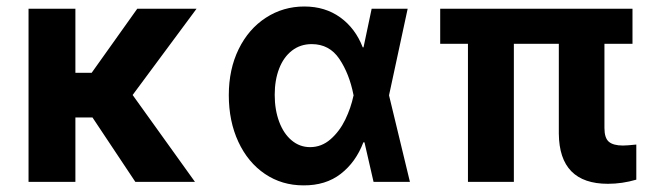

<svg xmlns="http://www.w3.org/2000/svg" viewBox="-20 -557 2024 588"><path d="M210.9 -334H260.7L400.4 -530.3H582L386.2 -266.1L577.1 0H394.5L263.2 -197.3H210.9V0H67.4V-530.3H210.9Z M680.7 -265.6Q680.7 -344.7 710.9 -406.5Q741.2 -468.3 794.2 -502.7Q847.2 -537.1 912.1 -537.1Q975.6 -537.1 1022 -503.7Q1068.4 -470.2 1090.8 -412.1H1093.3L1118.2 -530.3H1228.5L1171.4 -265.1L1235.4 0H1124L1096.2 -121.1H1092.8Q1069.8 -60.5 1023.7 -24.7Q977.5 11.2 909.2 10.7Q843.3 10.7 791.3 -24.4Q739.3 -59.6 710 -122.6Q680.7 -185.5 680.7 -265.6ZM929.7 -106.4Q964.8 -106.4 992.4 -130.6Q1020 -154.8 1037.4 -190.7Q1054.7 -226.6 1062.5 -263.7L1063 -265.1L1062.5 -266.6Q1049.8 -331.1 1019.3 -376.5Q988.8 -421.9 934.6 -421.9Q899.9 -421.9 874.3 -402.1Q848.6 -382.3 835 -347.2Q821.3 -312 821.3 -266.6Q821.3 -220.7 835 -184.1Q848.6 -147.5 873.3 -127Q897.9 -106.4 929.7 -106.4Z M1917 -422.9H1831.1V-165Q1831.1 -134.3 1844.7 -122.8Q1858.4 -111.3 1887.7 -111.3Q1899.4 -111.3 1928.7 -114.3V-6.8Q1885.3 5.9 1841.8 5.9Q1692.9 5.9 1691.4 -147.5V-422.9H1553.7V0H1413.1V-422.9H1328.1V-530.3H1917Z"/></svg>

Font: WEMIX Pretendard
Style: Bold
Weight: 700
Designer: Base glyphs from Inter by Rasmus Andersson; Hangeul glyphs from Noto Sans CJK(Source Han Sans) by Jang Soo-young and Kan
Foundry: Kil Hyung-jin
Version: Version 1.000